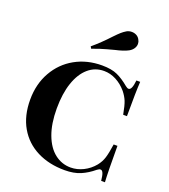

<svg xmlns="http://www.w3.org/2000/svg" viewBox="-155 -972 968 1097"><g transform="rotate(20 328.5 -423.0)"><path d="M531 -557Q542 -548 550 -548Q570 -548 576 -608H599Q595 -548 595 -398H572Q562 -452 552 -476.5Q542 -501 522 -526Q494 -559 458.5 -577.5Q423 -596 385 -596Q330 -596 289 -560.5Q248 -525 225.5 -459Q203 -393 203 -302Q203 -210 227.5 -144.5Q252 -79 295 -45.5Q338 -12 392 -12Q431 -12 468.5 -30.5Q506 -49 533 -82Q553 -107 562 -136Q571 -165 579 -220H602Q602 -63 606 0H583Q580 -31 574 -45.5Q568 -60 558 -60Q550 -60 538 -51Q501 -20 461 -3Q421 14 365 14Q270 14 197 -23Q124 -60 83.5 -130Q43 -200 43 -298Q43 -393 85 -467Q127 -541 199.5 -581.5Q272 -622 363 -622Q421 -622 457 -605.5Q493 -589 531 -557ZM457 -860Q473 -860 486.5 -852.5Q500 -845 507 -830Q513 -820 513 -807Q513 -792 504 -778.5Q495 -765 479 -756Q464 -748 444 -741.5Q424 -735 401 -730Q394 -728 356.5 -718Q319 -708 271 -690L264 -702Q313 -743 363 -797Q385 -820 398 -831.5Q411 -843 426 -852Q440 -860 457 -860Z"/></g></svg>

Font: Playfair Display SC
Style: Bold
Weight: 700
Designer: Claus Eggers Sørensen
Foundry: Claus Eggers Sørensen
Version: Version 1.200; ttfautohint (v1.6)